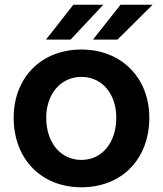

<svg xmlns="http://www.w3.org/2000/svg" viewBox="-20 -783 692 814"><path d="M325 11C497 11 613 -109 613 -284C613 -453 495 -573 325 -573C155 -573 38 -454 38 -284C38 -108 156 11 325 11ZM175 -615H279L418 -763H291ZM176 -284C176 -385 238 -457 325 -457C414 -457 473 -384 473 -284C473 -179 413 -105 325 -105C238 -105 176 -177 176 -284ZM374 -615H478L627 -763H491Z"/></svg>

Font: Swile Sans
Style: Bold
Weight: 700
Designer: Lord
Foundry: Lord
Version: Version 1.477;FEAKit 1.0